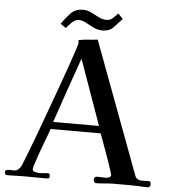

<svg xmlns="http://www.w3.org/2000/svg" viewBox="-59 -949 893 1006"><g transform="rotate(5 387.0 -445.5)"><path d="M473 -296Q442 -382 412 -468Q382 -554 351 -639Q321 -554 291 -468Q261 -382 232 -296ZM769 -14Q769 2 754 2Q744 2 732.5 1.5Q721 1 710 0Q688 -1 665.5 -1Q643 -1 620 -1Q609 -1 597.5 -1Q586 -1 574 -1Q552 -1 529 1.5Q506 4 483 4Q476 4 473 -3.5Q470 -11 470 -17Q470 -22 475 -26Q480 -30 484 -30L533 -29Q541 -29 550 -32.5Q559 -36 559 -46Q559 -48 552.5 -68.5Q546 -89 536 -118Q526 -147 515 -176.5Q504 -206 496 -228.5Q488 -251 485 -258H222Q219 -249 210.5 -226Q202 -203 191 -174Q180 -145 170 -116.5Q160 -88 153.5 -67.5Q147 -47 147 -42Q147 -29 161.5 -26Q176 -23 185 -23Q196 -23 206.5 -24.5Q217 -26 227 -26Q236 -26 237.5 -19.5Q239 -13 239 -6Q237 0 232 1Q227 2 222 2Q193 2 163 1.5Q133 1 104 1Q82 1 60.5 2Q39 3 18 3Q3 3 3 -13Q3 -22 12 -24Q21 -26 32.5 -25.5Q44 -25 49 -25Q63 -25 72 -33Q81 -41 87 -52Q91 -61 106.5 -100Q122 -139 144 -198Q166 -257 191 -325.5Q216 -394 240.5 -461.5Q265 -529 285 -586Q305 -643 317 -680Q329 -717 329 -722Q329 -724 327.5 -726.5Q326 -729 326 -731Q326 -734 329 -735Q352 -740 378 -741.5Q404 -743 427 -746L687 -49Q690 -41 699.5 -35.5Q709 -30 718 -30Q727 -30 735.5 -30.5Q744 -31 753 -31Q764 -31 766.5 -27.5Q769 -24 769 -14ZM548 -865Q526 -841 505 -818.5Q484 -796 447 -796Q422 -796 399.5 -807Q377 -818 357.5 -829Q338 -840 320 -840Q301 -840 283.5 -823Q266 -806 255 -792L226 -812Q247 -842 271.5 -868.5Q296 -895 337 -895Q361 -895 381.5 -884.5Q402 -874 422 -863.5Q442 -853 464 -853Q483 -853 497 -866Q511 -879 523 -892Z"/></g></svg>

Font: Kaisei HarunoUmi Medium
Style: Regular
Weight: 500
Designer: Font-Kai, 金井和夫
Foundry: KAZUO KANAI
Version: Version 5.003